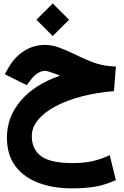

<svg xmlns="http://www.w3.org/2000/svg" viewBox="-20 -728 698 1079"><path d="M184.6 -617.2 276.4 -708.5 368.2 -617.2 276.4 -525.4ZM317.4 -302.7Q311 -305.2 304.7 -307.9Q298.3 -310.5 292.5 -312.5Q245.1 -330.1 232.9 -330.1Q214.8 -330.1 194.1 -317.9Q173.3 -305.7 158.2 -285.6L129.9 -249.5L6.8 -311L29.8 -351.1Q62.5 -407.7 115.7 -441.7Q168.9 -475.6 233.4 -475.6Q271 -475.6 310.5 -461.4Q350.1 -447.3 394 -425.8Q438.5 -404.3 469.7 -390.9Q501 -377.4 526.1 -369.9Q551.3 -362.3 575.9 -358.9Q600.6 -355.5 631.3 -354L620.6 -215.8Q521 -208 436.8 -185.5Q352.5 -163.1 290 -129.4Q227.5 -95.7 193.1 -53.5Q158.7 -11.2 158.7 36.6Q158.7 110.8 211.2 149.7Q263.7 188.5 389.6 188.5Q450.2 188.5 498.3 178Q546.4 167.5 596.7 144L630.9 283.7Q574.7 310.5 516.8 320.6Q459 330.6 382.8 330.6Q280.8 330.6 198.2 300.3Q115.7 270 67.4 206.8Q19 143.6 19 44.4Q19 -70.8 96.9 -162.4Q174.8 -253.9 317.4 -302.7Z"/></svg>

Font: Vazir Black UI
Style: Black-UI
Weight: 900
Designer: Saber Rastikerdar
Foundry: Saber Rastikerdar
Version: Version 30.1.0